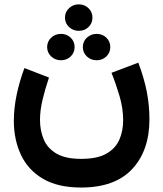

<svg xmlns="http://www.w3.org/2000/svg" viewBox="-20 -631 736 867"><path d="M273.4 -551.3Q273.4 -576.7 291.7 -594Q310.1 -611.3 335.9 -611.3Q361.8 -611.3 379.6 -594Q397.5 -576.7 397.5 -551.3Q397.5 -525.9 379.6 -508.8Q361.8 -491.7 335.9 -491.7Q310.1 -491.7 291.7 -509Q273.4 -526.4 273.4 -551.3ZM354 -418.5Q354 -443.8 372.3 -460.9Q390.6 -478 416.5 -478Q442.4 -478 460.2 -460.9Q478 -443.8 478 -418.5Q478 -393.1 460.2 -376Q442.4 -358.9 416.5 -358.9Q390.6 -358.9 372.3 -376Q354 -393.1 354 -418.5ZM192.9 -418.5Q192.9 -443.8 211.2 -460.9Q229.5 -478 255.4 -478Q281.2 -478 299.1 -460.9Q316.9 -443.8 316.9 -418.5Q316.9 -393.1 299.1 -376Q281.2 -358.9 255.4 -358.9Q229.5 -358.9 211.2 -376Q192.9 -393.1 192.9 -418.5ZM346.2 86.4Q418.9 86.4 460.2 63Q501.5 39.6 518.8 0Q536.1 -39.6 536.1 -88.4Q536.1 -142.1 519.5 -198.2Q502.9 -254.4 483.4 -302.2L604.5 -348.1Q631.3 -276.9 643.1 -215.6Q654.8 -154.3 654.8 -92.3Q654.8 48.8 576.9 132.3Q499 215.8 346.2 215.8Q240.7 215.8 173.6 176Q106.4 136.2 74.5 67.9Q42.5 -0.5 42.5 -85.4Q42.5 -142.6 55.2 -203.1Q67.9 -263.7 90.3 -323.7L201.2 -280.8Q184.1 -230.5 172.4 -181.6Q160.6 -132.8 160.6 -89.8Q160.6 -41.5 177.5 -1.5Q194.3 38.6 234.9 62.5Q275.4 86.4 346.2 86.4Z"/></svg>

Font: Vazirmatn RD UI
Style: Bold
Weight: 700
Designer: Saber Rastikerdar
Foundry: Saber Rastikerdar
Version: Version 33.003